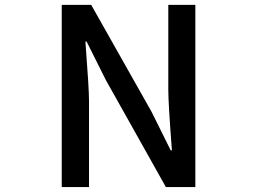

<svg xmlns="http://www.w3.org/2000/svg" viewBox="-20 -756 1040 776"><path d="M229.5 0V-736.3H348.6L592.8 -303.7L669.9 -148.4H674.8Q660.2 -338.9 660.2 -392.6V-736.3H769.5V0H650.4L407.2 -433.6L330.1 -587.9H325.2Q339.8 -397.5 339.8 -346.7V0Z"/></svg>

Font: Gen Shin Gothic Monospace Medium
Style: Regular
Weight: 500
Designer: [Source Han Sans]
Ryoko NISHIZUKA  (kana & ideographs); Paul D. Hunt (Latin, Greek & Cyrillic); Wenlong ZHANG  (bopomofo
Version: Version 1.002.20150607